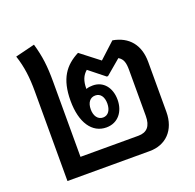

<svg xmlns="http://www.w3.org/2000/svg" viewBox="-113 -743 873 861"><g transform="rotate(-20 323.5 -313.0)"><path d="M67 0H460C536 0 590 -52 590 -140V-378C590 -460 547 -511 472 -524L397 -455L308 -524C242 -490 203 -439 203 -333C203 -229 246 -166 314 -166C371 -166 403 -211 403 -266C403 -324 370 -364 320 -364C309 -364 298 -363 288 -359C288 -398 298 -421 319 -439L393 -380H399L470 -440C492 -427 497 -407 497 -373V-154C497 -105 476 -82 435 -82H159V-440C159 -516 153 -563 135 -626L42 -603C61 -546 67 -492 67 -429ZM315 -213C290 -213 275 -235 275 -266C275 -298 290 -318 315 -318C340 -318 354 -297 354 -266C354 -235 340 -213 315 -213Z"/></g></svg>

Font: Noto Sans Thai Looped Condensed Medium
Style: Regular
Weight: 500
Width: 3
Designer: Sasikarn Vongin, Ben Mitchell
Foundry: The Fontpad Ltd
Version: Version 1.001